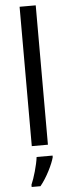

<svg xmlns="http://www.w3.org/2000/svg" viewBox="-64 -791 386 1043"><g transform="rotate(-5 129.0 -269.5)"><path d="M173 0V-760H85V0ZM193 70V61H106C101 104 80 176 65 209V221H113C149 178 184 106 193 70Z"/></g></svg>

Font: Noto Sans Elbasan
Style: Regular
Weight: 400
Designer: Monotype Design Team
Foundry: Monotype Imaging Inc.
Version: Version 2.004